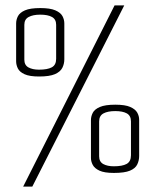

<svg xmlns="http://www.w3.org/2000/svg" viewBox="-20 -650 577 714"><path d="M66.1 44 406.1 -630H442.1L100.1 44ZM403.5 -6.9Q368.1 -6.9 349.9 -15.4Q331.7 -23.9 325 -36.7Q318.2 -49.5 318.2 -62.6V-203.5Q318.2 -217.3 325 -230.5Q331.7 -243.7 351.4 -252.2Q371.2 -260.7 408.8 -260.7Q445.4 -260.7 464.3 -252.3Q483.3 -243.9 490.4 -231.2Q497.5 -218.5 497.5 -204.5V-70.1Q497.5 -53.2 490.4 -38.4Q483.3 -23.7 463.2 -15.3Q443.1 -6.9 403.5 -6.9ZM403.2 -31.6Q434.8 -31.6 450.9 -40.4Q467 -49.2 467 -72.7V-198.5Q467 -219.6 451.7 -228.3Q436.3 -236.9 408.6 -236.9Q380.9 -236.9 364.8 -228.3Q348.7 -219.6 348.7 -198.5V-68.8Q348.7 -48.5 364 -40Q379.4 -31.6 403.2 -31.6ZM125.2 -365.5Q89.8 -365.5 71.3 -374Q52.7 -382.5 46.3 -395.7Q40 -408.8 40 -421.9V-562.8Q40 -576.6 46.7 -589.8Q53.5 -603 72.8 -611.5Q92.2 -620 129.8 -620Q166.4 -620 185.7 -611.6Q205.1 -603.2 212.2 -590.2Q219.2 -577.1 219.2 -563V-429.4Q219.2 -412.5 211.8 -397.7Q204.3 -383 184.2 -374.2Q164.1 -365.5 125.2 -365.5ZM125 -390.9Q156.5 -390.9 172.7 -399.7Q188.8 -408.5 188.8 -431.2V-557.8Q188.8 -578.2 173.4 -586.8Q158.1 -595.5 129.6 -595.5Q102.7 -595.5 86.6 -586.8Q70.5 -578.2 70.5 -557.8V-428.2Q70.5 -407.8 85.8 -399.3Q101.2 -390.9 125 -390.9Z"/></svg>

Font: Smooch Sans Thin
Style: Regular
Weight: 100
Designer: Robert E. Leuschke
Foundry: Robert E. Leuschke
Version: Version 1.010